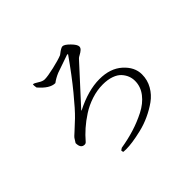

<svg xmlns="http://www.w3.org/2000/svg" viewBox="-165 -973 1249 1249"><g transform="rotate(-45 460.0 -348.5)"><path d="M534 -732Q551 -732 581 -701.5Q611 -671 611 -653Q611 -641 600 -631Q589 -621 573.5 -613Q558 -605 553 -599L326 -351V-348Q449 -411 553 -411Q652 -411 711.5 -357.5Q771 -304 771 -237Q771 -185 746 -141.5Q721 -98 681 -69.5Q641 -41 594.5 -19.5Q548 2 499.5 13.5Q451 25 415.5 30Q380 35 356 35Q342 35 329 34Q325 29 325 18L340 8Q407 -3 467 -21.5Q527 -40 584 -69Q641 -98 675 -142Q709 -186 709 -239Q709 -263 700.5 -285Q692 -307 674 -327Q656 -347 622.5 -359Q589 -371 544 -371Q492 -371 439.5 -354Q387 -337 343 -308.5Q299 -280 264.5 -249.5Q230 -219 201 -185Q194 -177 184 -177Q149 -177 149 -226L168 -256Q170 -260 195.5 -282.5Q221 -305 260.5 -343Q300 -381 371.5 -468Q443 -555 523 -669L519 -673L392 -629Q357 -614 332 -595Q282 -595 225 -662Q221 -685 223 -693Q234 -693 258 -677Q282 -661 301 -661Q328 -661 389 -675Q450 -689 482 -702Q483 -702 493.5 -710.5Q504 -719 515.5 -725.5Q527 -732 534 -732Z"/></g></svg>

Font: cwTeXMing
Style: Medium
Weight: 500
Version: Version 1.17